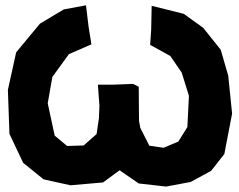

<svg xmlns="http://www.w3.org/2000/svg" viewBox="-20 -685 904 725"><path d="M304.7 -665 220.7 -649.4 130.9 -595.7 41 -487.3 9.8 -345.7 15.6 -179.7 67.4 -70.3 144.5 -7.8 246.1 14.6 369.1 3.9 431.6 -42 503.9 7.8 607.4 19.5 700.2 2 777.3 -40 827.1 -103.5 856.4 -255.9 841.8 -399.4 813.5 -497.1 747.1 -580.1 673.8 -632.8 552.7 -663.1 550.8 -571.3 546.9 -515.6 623 -473.6 666 -411.1 693.4 -323.2 687.5 -205.1 653.3 -150.4 597.7 -127 543.9 -134.8 509.8 -202.1 504.9 -228.5 503.9 -357.4 482.4 -368.2 405.3 -365.2H349.6L355.5 -285.2L353.5 -238.3L344.7 -178.7L295.9 -135.7L233.4 -133.8L186.5 -172.9L160.2 -294.9L177.7 -394.5L240.2 -480.5L325.2 -517.6L314.5 -584Z"/></svg>

Font: MaokenAssortedSans-Lite
Style: Lite
Weight: 400
Version: Version 1.400